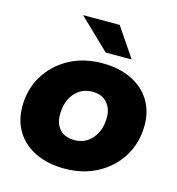

<svg xmlns="http://www.w3.org/2000/svg" viewBox="-113 -856 890 963"><g transform="rotate(15 332.5 -375.0)"><path d="M308 9Q222 9 158 -21.5Q94 -52 59 -107.5Q24 -163 24 -238Q24 -328 67 -398.5Q110 -469 185 -510Q260 -551 357 -551Q443 -551 507 -520.5Q571 -490 606 -434.5Q641 -379 641 -305Q641 -215 598 -144Q555 -73 480 -32Q405 9 308 9ZM319 -142Q376 -142 412 -184.5Q448 -227 448 -295Q448 -340 421.5 -370Q395 -400 346 -400Q289 -400 253 -358Q217 -316 217 -247Q217 -199 243.5 -170.5Q270 -142 319 -142ZM358 -607 200 -759H390L493 -607Z"/></g></svg>

Font: Montserrat ExtraBold
Style: Italic
Weight: 800
Italic angle: -11.3°
Designer: Julieta Ulanovsky
Foundry: Julieta Ulanovsky
Version: Version 9.000; ttfautohint (v1.8.4.7-5d5b)